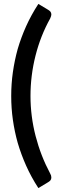

<svg xmlns="http://www.w3.org/2000/svg" viewBox="-20 -802 308 976"><path d="M175 154Q138 97 112.5 39.5Q87 -18 70 -76Q54 -133 45.5 -192.5Q37 -252 37 -314Q37 -376 45.5 -435.5Q54 -495 70 -553Q87 -611 112.5 -668Q138 -725 175 -782L225 -752Q232 -748 236.5 -742.5Q241 -737 241 -728Q241 -721 235 -708Q186 -620 160.5 -519Q135 -418 135 -314Q135 -211 161 -110.5Q187 -10 235 80Q241 90 241 100Q241 109 236.5 114.5Q232 120 225 124Z"/></svg>

Font: Aleo SemiBold
Style: Regular
Weight: 600
Designer: Alessio Laiso
Foundry: Alessio Laiso
Version: Version 2.001;gftools[0.9.29]